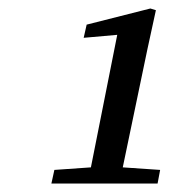

<svg xmlns="http://www.w3.org/2000/svg" viewBox="-20 -858 405 452"><path d="M101 -426 108 -458 194 -464 256 -776 177 -769 184 -800 334 -838 347 -834 327 -742 269 -464 357 -458 351 -426Z"/></svg>

Font: Source Serif 4 SmText
Style: Italic
Weight: 400
Italic angle: -12°
Designer: Frank Grießhammer
Foundry: Adobe
Version: Version 4.005;hotconv 1.1.0;makeotfexe 2.6.0